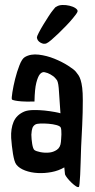

<svg xmlns="http://www.w3.org/2000/svg" viewBox="-20 -805 386 780"><path d="M288.1 -513.7Q293.9 -506.8 298.8 -499.5Q303.7 -492.2 307.6 -480Q311.5 -467.8 314 -448.2Q316.4 -428.7 316.4 -397.5Q316.4 -347.7 314 -297.4Q311.5 -247.1 309.6 -209Q308.6 -174.8 307.6 -145.5Q306.6 -116.2 305.7 -94.2Q304.7 -72.3 303.2 -59.6Q301.8 -46.9 300.8 -45.9Q296.9 -43 288.6 -48.3Q280.3 -53.7 271 -62.5Q261.7 -71.3 253.9 -81.1Q246.1 -90.8 244.1 -96.7Q244.1 -101.6 241.2 -125Q217.8 -111.3 189.5 -106Q161.1 -100.6 133.3 -102.1Q105.5 -103.5 82 -112.3Q58.6 -121.1 46.9 -135.7Q42 -141.6 38.6 -153.3Q35.2 -165 32.7 -180.2Q30.3 -195.3 28.3 -212.4Q26.4 -229.5 25.4 -244.1Q23.4 -282.2 35.2 -310.1Q46.9 -337.9 78.1 -351.6Q91.8 -357.4 114.7 -357.9Q137.7 -358.4 160.6 -356Q183.6 -353.5 202.1 -350.1Q220.7 -346.7 225.6 -344.7Q221.7 -394.5 219.7 -431.2Q217.8 -467.8 211.9 -478.5Q207 -485.4 200.2 -492.2Q194.3 -497.1 184.6 -502.9Q174.8 -508.8 161.1 -511.7Q150.4 -513.7 141.6 -502.9Q133.8 -493.2 127.4 -468.3Q121.1 -443.4 120.1 -392.6Q85.9 -391.6 67.9 -393.1Q49.8 -394.5 41 -396.5Q30.3 -398.4 28.3 -401.4Q26.4 -405.3 30.3 -430.2Q34.2 -455.1 41.5 -484.4Q48.8 -513.7 59.1 -540Q69.3 -566.4 81.1 -573.2Q104.5 -586.9 137.2 -583Q169.9 -579.1 201.2 -566.4Q232.4 -553.7 256.8 -538.1Q281.2 -522.5 288.1 -513.7ZM227.5 -228.5Q227.5 -233.4 228.5 -241.7Q229.5 -250 229.5 -258.8Q229.5 -267.6 229 -275.4Q228.5 -283.2 226.6 -287.1Q223.6 -293 209.5 -296.9Q195.3 -300.8 177.7 -302.2Q160.2 -303.7 144.5 -303.2Q128.9 -302.7 123 -298.8Q115.2 -293.9 111.8 -285.2Q108.4 -276.4 107.4 -257.8Q107.4 -249 108.4 -239.3Q109.4 -229.5 110.8 -220.2Q112.3 -210.9 114.7 -204.1Q117.2 -197.3 120.1 -195.3Q127 -190.4 144 -187Q161.1 -183.6 178.7 -185.1Q196.3 -186.5 210.9 -196.3Q225.6 -206.1 227.5 -228.5ZM277.3 -732.4Q265.6 -717.8 249.5 -701.2Q233.4 -684.6 217.8 -669.4Q202.1 -654.3 189 -643.1Q175.8 -631.8 168.9 -628.9Q158.2 -624 144.5 -631.8Q130.9 -639.6 129.9 -653.3Q129.9 -657.2 137.7 -672.4Q145.5 -687.5 156.2 -705.1Q167 -722.7 177.7 -739.3Q188.5 -755.9 194.3 -762.7Q201.2 -770.5 203.1 -773.4Q205.1 -776.4 210 -778.3Q218.8 -784.2 233.4 -784.7Q248 -785.2 262.7 -781.7Q277.3 -778.3 287.1 -771.5Q296.9 -764.6 294.9 -757.8Q293.9 -753.9 288.1 -746.1Q282.2 -738.3 277.3 -732.4Z"/></svg>

Font: Jolly Lodger
Style: Regular
Weight: 400
Designer: Stuart Sandler
Foundry: Font Diner, Inc
Version: Version 1.000